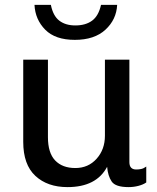

<svg xmlns="http://www.w3.org/2000/svg" viewBox="-20 -755 640 785"><path d="M256 10Q174 10 124.5 -36Q75 -82 75 -175V-511H176V-194Q176 -130 205.5 -99Q235 -68 288 -68Q341 -68 375 -106Q409 -144 409 -200V-511H509V-92Q509 -62 537 -62Q547 -62 557 -64Q567 -66 578 -74V-9Q565 0 545.5 5Q526 10 506 10Q452 10 436.5 -13Q421 -36 418 -73Q374 10 256 10ZM286 -592Q206 -592 165 -633.5Q124 -675 121 -735H188Q197 -690 222.5 -670.5Q248 -651 288 -651Q330 -651 356.5 -670.5Q383 -690 393 -735H459Q456 -675 411 -633.5Q366 -592 286 -592Z"/></svg>

Font: Chivo Mono
Style: Regular
Weight: 400
Monospace: yes
Designer: Hector Gatti
Foundry: Omnibus-Type
Version: Version 1.008; ttfautohint (v1.8.4.7-5d5b)